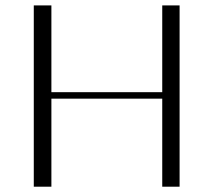

<svg xmlns="http://www.w3.org/2000/svg" viewBox="-20 -704 804 724"><path d="M591.8 -683.6H657.2V0H591.8V-332H173.8V0H107.4V-683.6H173.8V-356.4H591.8Z"/></svg>

Font: Buda
Style: light
Weight: 400
Version: Version 1.002